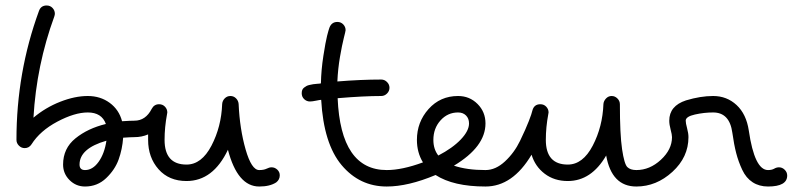

<svg xmlns="http://www.w3.org/2000/svg" viewBox="-20 -680 2930 700"><path d="M270 -80Q270 -60 290 -60Q318 -60 339.5 -90Q361 -120 368 -167Q270 -139 270 -80ZM150 -660Q163 -660 171.5 -651Q180 -642 180 -630Q180 -626 178 -620Q113 -442 102 -251Q146 -288 199.5 -309Q253 -330 300 -330Q346 -330 380 -305Q414 -280 425 -238Q455 -240 470 -240Q482 -240 491 -231Q500 -222 500 -210Q500 -198 491 -189Q482 -180 470 -180Q457 -180 429 -178Q426 -136 412.5 -98.5Q399 -61 367 -30.5Q335 0 290 0Q257 0 233.5 -23.5Q210 -47 210 -80Q210 -139 255 -175.5Q300 -212 366 -228Q351 -270 300 -270Q252 -270 189 -236.5Q126 -203 95 -154Q86 -140 70 -140Q58 -140 49 -149Q40 -158 40 -170Q40 -416 122 -640Q129 -660 150 -660Z M970 -70Q982 -70 991 -61.5Q1000 -53 1000 -41Q1000 -25 987 -15Q964 0 925 0Q846 0 811 -134Q757 -20 660 -20Q596 -20 558 -63Q520 -106 520 -170V-190Q497 -180 470 -180Q458 -180 449 -189Q440 -198 440 -210Q440 -222 449 -231Q458 -240 470 -240Q511 -240 533 -283Q542 -300 560 -300Q573 -300 581.5 -291Q590 -282 590 -270Q590 -269 589.5 -267Q589 -265 589 -264Q580 -216 580 -170Q580 -80 660 -80Q715 -80 751 -149Q787 -218 790 -301Q791 -313 799.5 -321.5Q808 -330 820 -330Q832 -330 840.5 -321.5Q849 -313 850 -301Q854 -210 875.5 -135Q897 -60 925 -60Q942 -60 952 -65Q962 -70 970 -70Z M1151 -316Q1147 -316 1132.5 -313Q1118 -310 1110 -310Q1098 -310 1089 -318.5Q1080 -327 1080 -340Q1080 -347 1082 -352Q1084 -357 1088.5 -360.5Q1093 -364 1097.5 -366.5Q1102 -369 1109.5 -370.5Q1117 -372 1122 -373Q1127 -374 1136.5 -374.5Q1146 -375 1150 -376Q1151 -425 1159 -476.5Q1167 -528 1172.5 -549.5Q1178 -571 1181 -579Q1189 -600 1210 -600Q1223 -600 1231.5 -591Q1240 -582 1240 -570Q1240 -567 1233.5 -541.5Q1227 -516 1219.5 -472.5Q1212 -429 1210 -383Q1296 -390 1370 -390Q1382 -390 1391 -381Q1400 -372 1400 -360Q1400 -348 1391 -339Q1382 -330 1370 -330Q1307 -330 1211 -322Q1222 -60 1390 -60Q1402 -60 1411 -51Q1420 -42 1420 -30Q1420 -18 1411 -9Q1402 0 1390 0Q1291 0 1225.5 -78Q1160 -156 1151 -316Z M1690 -230Q1690 -248 1679 -259Q1668 -270 1650 -270Q1612 -270 1586 -241Q1560 -212 1560 -170Q1560 -136 1578 -113Q1630 -140 1660 -171.5Q1690 -203 1690 -230ZM1750 0Q1633 0 1568 -42Q1468 0 1390 0Q1378 0 1369 -9Q1360 -18 1360 -30Q1360 -42 1369 -51Q1378 -60 1390 -60Q1446 -60 1522 -88Q1500 -124 1500 -170Q1500 -235 1542.5 -282.5Q1585 -330 1650 -330Q1692 -330 1721 -301Q1750 -272 1750 -230Q1750 -145 1635 -76Q1682 -60 1750 -60Q1762 -60 1771 -51Q1780 -42 1780 -30Q1780 -18 1771 -9Q1762 0 1750 0Z M1950 -300Q1963 -300 1971.5 -291Q1980 -282 1980 -270Q1980 -269 1979.5 -267Q1979 -265 1979 -264Q1970 -216 1970 -170Q1970 -80 2050 -80Q2105 -80 2141 -149Q2177 -218 2180 -301Q2181 -312 2189.5 -321Q2198 -330 2210 -330Q2222 -330 2231 -321Q2240 -312 2240 -300Q2240 -190 2248 -136Q2256 -82 2267 -71Q2278 -60 2300 -60Q2312 -60 2321 -51Q2330 -42 2330 -30Q2330 -18 2321 -9Q2312 0 2300 0Q2210 0 2190 -113Q2136 -20 2050 -20Q2001 -20 1966 -46.5Q1931 -73 1918 -116Q1849 0 1750 0Q1738 0 1729 -9Q1720 -18 1720 -30Q1720 -42 1729 -51Q1738 -60 1750 -60Q1787 -60 1821 -91.5Q1855 -123 1876 -166.5Q1897 -210 1908 -238.5Q1919 -267 1921 -277Q1927 -300 1950 -300Z M2820 -70Q2832 -70 2841 -61Q2850 -52 2850 -40Q2850 0 2780 0Q2748 0 2724 -15.5Q2700 -31 2686 -61Q2672 -91 2664 -122Q2656 -153 2650 -196Q2640 -270 2580 -270Q2547 -270 2513.5 -262.5Q2480 -255 2480 -240Q2480 -231 2485 -212.5Q2490 -194 2490 -180Q2490 -107 2431.5 -53.5Q2373 0 2300 0Q2288 0 2279 -9Q2270 -18 2270 -30Q2270 -42 2279 -51Q2288 -60 2300 -60Q2349 -60 2389.5 -97.5Q2430 -135 2430 -180Q2430 -189 2425 -207.5Q2420 -226 2420 -240Q2420 -294 2481 -314Q2534 -330 2580 -330Q2630 -330 2665.5 -297Q2701 -264 2710 -204Q2731 -60 2780 -60Q2794 -60 2802.5 -65Q2811 -70 2820 -70Z"/></svg>

Font: Pecita
Style: Book
Weight: 400
Width: 7
Version: Version 4.3